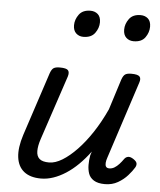

<svg xmlns="http://www.w3.org/2000/svg" viewBox="-56 -843 758 908"><g transform="rotate(5 323.0 -389.5)"><path d="M172 16Q121 16 91.5 -7.5Q62 -31 56.5 -75.5Q51 -120 71 -182L170 -483Q177 -503 186.5 -509Q196 -515 215 -515Q247 -515 255 -505.5Q263 -496 257 -476L155 -170Q144 -137 144 -112.5Q144 -88 158 -75.5Q172 -63 204 -63Q233 -63 266.5 -83.5Q300 -104 335 -140.5Q370 -177 403 -227Q436 -277 464 -338L510 -483Q517 -503 526.5 -509Q536 -515 555 -515Q586 -515 594.5 -505.5Q603 -496 596 -476L477 -111Q472 -97 471 -85Q470 -73 474.5 -66.5Q479 -60 490 -60Q503 -60 514.5 -67Q526 -74 536.5 -85.5Q547 -97 556 -110Q563 -120 574 -122Q585 -124 600 -114Q615 -104 616.5 -94.5Q618 -85 612 -75Q602 -58 583 -36.5Q564 -15 537 0.5Q510 16 476 16Q442 16 423 4Q404 -8 397.5 -27Q391 -46 391 -68.5Q391 -91 395 -113L401 -132Q375 -97 347 -69.5Q319 -42 289.5 -23Q260 -4 230.5 6Q201 16 172 16ZM313 -669Q293 -669 279 -682Q265 -695 265 -720Q265 -747 282.5 -771Q300 -795 337 -795Q358 -795 372 -782.5Q386 -770 386 -744Q386 -717 368.5 -693Q351 -669 313 -669ZM552 -669Q531 -669 517 -682Q503 -695 503 -720Q503 -747 520.5 -771Q538 -795 575 -795Q596 -795 610 -782.5Q624 -770 624 -744Q624 -717 607 -693Q590 -669 552 -669Z"/></g></svg>

Font: Playwrite SK
Style: Regular
Weight: 400
Designer: Veronika Burian, José Scaglione
Foundry: TypeTogether
Version: Version 1.002